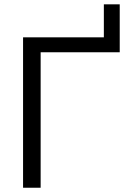

<svg xmlns="http://www.w3.org/2000/svg" viewBox="-20 -880 596 900"><path d="M88.1 0V-705H466.8V-859.7H541.2V-635H170.5V0Z"/></svg>

Font: Mulish ExtraLight
Style: Regular
Weight: 200
Designer: Vernon Adams
Foundry: Vernon Adams
Version: Version 3.603